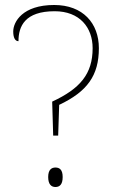

<svg xmlns="http://www.w3.org/2000/svg" viewBox="-20 -744 456 769"><path d="M193 -201H213L217 -324C329 -377 376 -441 376 -551C376 -651 312 -724 197 -724C70 -724 33 -656 33 -618C33 -594 40 -579 54 -579C54 -639 80 -699 199 -699C299 -699 351 -634 351 -551C351 -448 301 -389 189 -337ZM202 5C218 5 231 -4 231 -35C231 -65 218 -73 202 -73C187 -73 173 -65 173 -35C173 -4 187 5 202 5Z"/></svg>

Font: Noto Serif Malayalam Thin
Style: Regular
Weight: 100
Designer: Indian type Foundry, Jelle Bosma, Monotype Design Team
Foundry: Monotype Imaging Inc.
Version: Version 2.104